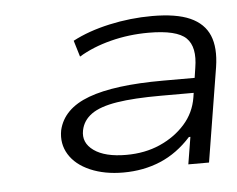

<svg xmlns="http://www.w3.org/2000/svg" viewBox="-34 -752 478 388"><g transform="rotate(-5 204.5 -558.0)"><path d="M202 -403Q164 -403 135 -415.5Q106 -428 92.5 -450Q79 -472 84 -499Q94 -542 146.5 -561.5Q199 -581 298 -581H367L363 -551H291Q236 -551 201.5 -545.5Q167 -540 149.5 -527.5Q132 -515 128 -495Q123 -470 145.5 -454Q168 -438 211 -438Q249 -438 279.5 -451.5Q310 -465 330.5 -488Q351 -511 356 -542L365 -601Q372 -643 353 -661.5Q334 -680 277 -680Q237 -680 200 -670.5Q163 -661 135 -644L125 -677Q157 -694 200 -703.5Q243 -713 287 -713Q336 -713 364 -700.5Q392 -688 402.5 -663Q413 -638 407 -599L376 -408H334L343 -463H340Q312 -432 277.5 -417.5Q243 -403 202 -403Z"/></g></svg>

Font: Nunito Sans 10pt Expanded ExtraLight
Style: Italic
Weight: 250
Width: 7
Italic angle: -9°
Designer: Vernon Adams
Foundry: Vernon Adams
Version: Version 3.101;gftools[0.9.27]